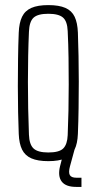

<svg xmlns="http://www.w3.org/2000/svg" viewBox="-20 -626 379 753"><path d="M169.5 6Q128 6 103 -5Q78 -16 66.5 -39.5Q55 -63 53.5 -101Q52 -138 51 -186.2Q50 -234.5 50 -288.2Q50 -342 50.8 -395.8Q51.5 -449.5 53.5 -498Q55 -536.5 66.5 -560.2Q78 -584 103 -595Q128 -606 169.5 -606Q211.5 -606 236.5 -595Q261.5 -584 272.8 -560.2Q284 -536.5 285.5 -498Q287 -455.5 288 -406.5Q289 -357.5 289 -305.8Q289 -254 288.2 -202Q287.5 -150 285.5 -101Q284 -63 272.5 -39.5Q261 -16 236 -5Q211 6 169.5 6ZM169.5 -28Q212.5 -28 228.2 -44Q244 -60 245.5 -96Q247.5 -142 248.5 -192Q249.5 -242 249.5 -294.5Q249.5 -347 248.8 -399.8Q248 -452.5 245.5 -504Q244 -542.5 227 -557.2Q210 -572 169.5 -572Q128.5 -572 111.8 -556.8Q95 -541.5 93.5 -501Q91.5 -456 90.5 -406.2Q89.5 -356.5 89.5 -304.8Q89.5 -253 90.5 -200.8Q91.5 -148.5 93.5 -98Q95 -59 111.8 -43.5Q128.5 -28 169.5 -28ZM299.5 107H278.5Q238 107 222 86Q206 65 215.5 26L232.5 -40H272.5L254.5 26Q248 50 253.8 60.5Q259.5 71 279.5 71H299.5Z"/></svg>

Font: Big Shoulders Text Thin Thin
Style: Regular
Weight: 250
Version: Version 2.002